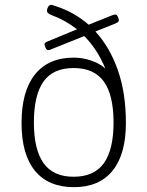

<svg xmlns="http://www.w3.org/2000/svg" viewBox="-20 -767 609 793"><path d="M285 6Q180 6 124.5 -61.5Q69 -129 69 -259Q69 -390 124.5 -459.5Q180 -529 285 -529Q320 -529 356 -517Q392 -505 415 -484Q398 -525 376 -558.5Q354 -592 328 -618L193 -564Q187 -561 184 -560.5Q181 -560 179 -560Q173 -560 168.5 -569Q164 -578 164 -585Q164 -591 177 -596L298 -646Q275 -664 249.5 -678.5Q224 -693 197 -703Q182 -709 178 -713Q174 -717 174 -722Q174 -731 179 -739Q184 -747 191 -747Q196 -747 209 -742Q287 -717 346 -665L441 -703Q448 -706 451 -706.5Q454 -707 456 -707Q463 -707 467 -697Q471 -687 471 -684Q471 -679 467.5 -676Q464 -673 452 -668L374 -637Q433 -573 466.5 -478Q500 -383 500 -259Q500 -130 445 -62Q390 6 285 6ZM284 -37Q369 -37 409 -93Q449 -149 449 -261Q449 -374 409 -430Q369 -486 284 -486Q199 -486 159.5 -430Q120 -374 120 -261Q120 -149 160 -93Q200 -37 284 -37Z"/></svg>

Font: Asap ExtraLight
Style: Regular
Weight: 200
Designer: Pablo Cosgaya
Foundry: Omnibus-Type
Version: Version 3.001; ttfautohint (v1.8.4.7-5d5b)